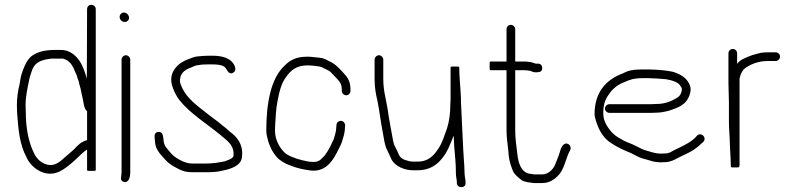

<svg xmlns="http://www.w3.org/2000/svg" viewBox="-20 -709 3303 796"><path d="M377 -103 341 -89V-6C341 0.2 377 1.6 377 -3ZM341 -248V-128C317.1 -122 302.4 -107 288 -91L270 -75C263.3 -69 256.3 -63 249 -57C233.5 -43.1 211.5 -21.6 184 -25C153.9 -28.8 131.8 -50.2 121 -74C98.9 -118.3 87 -176.9 87 -243C86.3 -253 86 -262.7 86 -272C86 -309.6 93.8 -342 100 -373C102.3 -391.2 109.6 -405.6 114 -421C126.7 -452.8 154.4 -461.6 194 -466H241C269 -459 281.7 -436.9 291 -412L297 -400L301 -386C303 -381.3 304.7 -377 306 -373C308.5 -358.2 314.7 -343.3 317 -327L321 -309C326.7 -289.1 326.2 -259.8 341 -248ZM377 -6V-671C377 -681.4 368.7 -689 358.5 -689C348.3 -689 341 -681.3 341 -671L340 -383C326.4 -430.5 311 -470.1 272 -492C255.1 -500.5 246.8 -502 227 -502H210C170.6 -502 140.9 -496 116 -480C95.5 -466.8 83.7 -441.3 75 -418L69 -400C65.1 -386.9 63.8 -374.4 61 -359C54.5 -335 50 -301.9 50 -272C50 -262 50.3 -251.7 51 -241C55.8 -168.3 62.5 -108.2 89 -59C106 -16.5 164.1 29.7 223.5 3.5C250.2 -8.2 273.4 -29.5 294 -48C310.2 -62.6 323.1 -77.8 341 -89V-3C341 1.4 377 0.4 377 -6Z M484 -462V6C484 22.7 474.7 39.8 493 45C514.2 51.1 520 23.6 520 6V-462C520 -471.2 511.2 -480 502 -480C492.8 -480 484 -471.2 484 -462ZM476 -638.5C476 -627.5 485.8 -618 497 -618C507.3 -618 515 -625.3 515 -635.5C515 -646.8 504.7 -657 493.5 -657C483.6 -657 476 -648.4 476 -638.5Z M842 -442H861C879.8 -442 899.1 -440.3 910.5 -432C921.7 -423.9 925.7 -396.3 946.5 -407.5C960 -414.8 956 -428.8 951 -440C936 -467.5 903.1 -478 861 -478H842C829.3 -478 809.4 -476.3 798 -475C784.4 -473.8 771.5 -467.2 759 -463C719.1 -448.5 678.2 -411.4 693 -356C699.2 -334.2 710.2 -312.4 723 -295C769.5 -236.8 838.4 -195.7 895 -148.5L910 -136C930.1 -119.3 952.2 -99.4 948 -62C946 -54.1 933.4 -48.4 927 -46L911 -40C886.9 -35.2 861.8 -31 832 -31H778C751.9 -31 728.9 -43.2 712 -54C696.9 -63.1 687 -75.6 676 -89C668 -98 661.2 -106.9 659 -120L657 -138C655.3 -151.7 651 -164.1 635.5 -162C613.2 -159 623 -135.3 623 -117C625.6 -86 651 -62.9 668 -44C683.7 -26.9 700.4 -19 723 -7C742.7 2.3 755.5 5 778 5H832C855.9 5 880.4 4.3 900 -1C934.4 -7.9 979.1 -20.4 983 -57C990.1 -110.2 962.2 -142.1 933 -163C924.1 -171.9 911.7 -181.7 901 -190C878.9 -209.6 852.1 -226.5 829 -246C795 -272.7 757.2 -300.6 737 -341C730.9 -355.2 723.5 -366.6 727 -384C729.7 -408.5 751.7 -422.2 772 -429C781.1 -433 791.6 -439 803 -439C812.8 -441.4 829.9 -442 842 -442Z M1433 -332V-338C1433 -376 1418.6 -391 1398 -413C1379.9 -432.5 1367.5 -445.5 1343 -456C1331 -462.8 1320.8 -468.8 1302 -470C1285.6 -471.3 1270.5 -474 1255 -474C1208.6 -474 1183.9 -460.9 1160 -437C1101.7 -383.2 1084 -278.1 1084 -167C1084 -157 1085.7 -146.3 1089 -135C1096.2 -104.2 1110.5 -77 1128 -57C1137.8 -46 1152.7 -37.4 1166 -30L1186 -22C1210.3 -12.3 1238.4 -5.8 1269 -2C1333.5 4.4 1361.6 -46.2 1382 -87L1391 -105C1393.7 -110.3 1396 -116 1398 -122C1402.6 -138 1410 -157.7 1410 -179L1411 -189C1411 -198.5 1403.2 -208 1393.5 -208C1383.9 -208 1375 -200.5 1375 -191L1374 -180C1374 -169.7 1370.5 -154.4 1368 -147L1364 -133C1362.7 -129 1360.7 -125 1358 -121L1350 -103L1340 -85C1333 -73.3 1326.4 -62.8 1317 -55C1310.4 -46.8 1299.1 -38 1285 -38C1281 -37.3 1277 -37.3 1273 -38C1267.7 -38 1262.3 -38.5 1257 -39.5C1222.9 -45.9 1191.3 -55.2 1166 -71C1142.7 -90.4 1120 -125.7 1120 -168C1120 -176.7 1120.3 -185.7 1121 -195C1123.2 -226 1124.3 -258.4 1130 -287C1137.3 -325.9 1146.1 -364.9 1167 -391C1185.6 -417.6 1209.7 -438 1255 -438C1261 -438 1267.7 -437.7 1275 -437C1285.6 -435.1 1303.9 -434.6 1313 -431C1326 -423.6 1342.2 -418.8 1353 -408C1357 -404 1363.3 -397.3 1372 -388C1386.1 -372.7 1397 -363.1 1397 -338V-332C1397 -322.5 1405.9 -314 1415.5 -314C1425.2 -314 1433 -322.5 1433 -332Z M1533 -462V-383C1533 -346.4 1537.7 -321 1545 -290C1553.6 -247.1 1558.6 -202.4 1567 -159.5C1572.6 -131.1 1574.6 -106.1 1585 -87C1591.2 -75.8 1598.9 -56.1 1604 -46C1619.1 -20.8 1654.2 -3 1694 -3H1711C1760.7 -3 1791.9 -25.3 1814 -54C1835.8 -80.6 1846.6 -111.1 1861 -147L1863 -103C1866.7 -53.8 1870 -35.5 1870 7C1870 15.7 1870.7 23 1872 29L1874 43V51C1876.9 74.2 1913.1 71 1910 49V41C1908.7 29.7 1906 20.4 1906 7C1906 -0.3 1905.7 -9 1905 -19C1898.7 -100.5 1895.7 -204.4 1891 -289V-303C1889.4 -343.4 1884 -388.9 1884 -427V-430C1884 -432.7 1878 -433.7 1866 -433C1854 -433.7 1848 -432.7 1848 -430V-298C1848 -291.3 1847.7 -284 1847 -276C1847 -240.1 1842.4 -204.3 1833 -176C1824.2 -151.7 1813.6 -117.4 1800 -97C1781.3 -67.6 1759 -39 1711 -39H1695C1680.7 -39 1676.2 -40.6 1662 -45C1641.6 -51.1 1634.9 -62 1628 -81C1620.1 -98.1 1614.4 -103.7 1610 -124C1602.6 -165.7 1592.7 -213.4 1587 -257C1579.5 -301.8 1569 -333.9 1569 -383V-462C1569 -471.2 1560.2 -480 1551 -480C1541.8 -480 1533 -471.2 1533 -462Z M2080 -588V-454H2013C2010.3 -454 2009.3 -448 2010 -436C2009.3 -424 2010.3 -418 2013 -418H2080V-167C2080 -137.8 2084.7 -112.6 2087 -87L2089 -65C2090.9 -41.8 2099.7 -15.7 2108 3C2114.2 15.4 2132.9 30.7 2144 39C2158.9 46.5 2175.4 47.7 2194 50H2228C2263 50 2287.7 28.4 2303 8C2321.9 -18.5 2327.3 -57.8 2344 -87C2348.9 -96.8 2343.4 -107.8 2336.5 -111.5C2315.4 -122.8 2304 -92.4 2301 -79C2295.2 -58.7 2286.7 -40.9 2280 -23C2271.5 -5.9 2252.8 14 2228 14H2195C2187.4 12.5 2177 11.1 2169 10C2139.8 0.3 2128.9 -33.5 2125 -69C2121.7 -101.8 2116 -131.2 2116 -167V-418H2152C2158.9 -418 2177 -416.5 2182 -414C2191.9 -408.6 2200.7 -408.4 2212 -410C2235.6 -410 2232.3 -447.9 2209 -445H2203C2201.7 -445 2200 -445.3 2198 -446C2188 -451 2167.7 -454 2152 -454H2116V-588C2116 -597.5 2107.1 -606 2097.5 -606C2087.8 -606 2080 -597.5 2080 -588Z M2506 -241H2679C2687 -241 2695.3 -241.3 2704 -242C2719.5 -242 2737.1 -246.1 2750 -249L2768 -255C2791.8 -262.9 2815.2 -274.4 2828.5 -294C2837.4 -307.1 2847.9 -332.4 2841 -353C2829.3 -385.2 2804.1 -400 2771 -411C2747.6 -416.9 2701.5 -421 2669 -421H2641C2619.5 -421 2596.1 -419.2 2580 -413L2558 -403C2492.7 -377.9 2445 -326.4 2445 -236C2445 -228.7 2447 -219 2451 -207C2463.4 -167.4 2482.9 -134.3 2515 -115C2542.1 -96.9 2566 -86.6 2599 -73C2622.4 -60.6 2632.5 -53.9 2659 -48L2676 -43C2689.8 -38.4 2697.6 -37.2 2715 -36C2725 -36 2734.3 -36.3 2743 -37C2760.5 -38.3 2777.5 -47.1 2790 -54L2829 -73C2851.4 -83.2 2871.7 -97.7 2888 -114L2896 -121C2899.3 -124.3 2901 -128.5 2901 -133.5C2901 -143.4 2892.4 -152 2882.5 -152C2877.5 -152 2873.3 -150.3 2870 -147L2863 -139C2854.6 -130.6 2842.1 -121.2 2831 -115L2813 -105L2774 -86C2764.8 -80.9 2754.1 -73 2740 -73C2732.7 -72.3 2725.3 -72 2718 -72C2702.1 -73.2 2697.9 -73.6 2686 -77L2669 -82C2644.5 -88.1 2637.6 -93.2 2614 -105C2594.4 -114.8 2584.6 -116.7 2568 -125C2551.2 -134.4 2534.6 -142.4 2521 -156C2504 -173 2481 -204 2481 -237C2481 -273.1 2487.1 -293.8 2503 -316C2520.7 -342.5 2541.2 -358.8 2572 -370C2592 -379.1 2610.4 -385 2641 -385H2669C2683.3 -385 2729.6 -382.2 2741 -380.5C2761.2 -377.5 2794.3 -368.7 2801 -352C2805.7 -347.3 2808.5 -341 2806 -331C2803.3 -318.6 2796.3 -308.1 2786 -303C2763.2 -289.3 2737.2 -278 2702 -278C2694 -277.3 2686.3 -277 2679 -277H2506C2496.8 -277 2488 -268.2 2488 -259C2488 -249.8 2496.8 -241 2506 -241Z M3000 -488V-365C3000 -338.8 3002 -309.8 3002 -283V-202C3002 -171.3 3006 -138.3 3006 -108C3006 -95.2 3009 -61.4 3009 -51C3009 -44 3010 -25 3010 -18C3010 -15.3 3015 -14.3 3025 -15C3039 -14.3 3046 -15.3 3046 -18V-19H3043C3045 -20.3 3046 -22 3046 -24V-383L3049 -395C3053 -406.9 3057.8 -414.4 3065 -423C3086.7 -441.1 3122.9 -456 3161 -456H3196C3205.5 -456 3214 -464.9 3214 -474.5C3214 -484.2 3205.5 -492 3196 -492H3161C3151.7 -492 3142.7 -491.3 3134 -490C3116 -484.6 3103.3 -483 3085.5 -475.5C3065.7 -467.2 3046.9 -460.4 3036 -444V-488C3036 -498.1 3027.8 -506 3018 -506C3008.2 -506 3000 -498.1 3000 -488Z"/></svg>

Font: HoneyBee
Style: Lit
Weight: 300
Foundry: Cannot Into Space Fonts
Version: Version 0.89